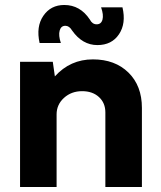

<svg xmlns="http://www.w3.org/2000/svg" viewBox="-20 -747 645 767"><path d="M223.1 -575.2H138.2Q123.5 -640.6 153.1 -683.8Q182.6 -727.1 236.8 -727.1Q300.3 -727.1 338.9 -668.9Q348.6 -649.9 366.2 -649.9Q384.3 -649.9 389.4 -668.7Q394.5 -687.5 383.8 -717.8H469.2Q484.4 -653.3 455.3 -610.1Q426.3 -566.9 369.1 -566.9Q309.1 -566.9 268.1 -625Q256.8 -644 241.2 -644Q223.6 -644 218.3 -624.8Q212.9 -605.5 223.1 -575.2ZM351.1 -509.8Q439.5 -509.8 493.2 -457Q546.9 -404.3 546.9 -315.9V0H400.9V-297.9Q400.9 -335.9 375.2 -359.4Q349.6 -382.8 308.1 -382.8Q265.1 -382.8 235.6 -356Q206.1 -329.1 206.1 -290V0H60.1V-500H190.9L199.2 -441.9Q260.7 -509.8 351.1 -509.8Z"/></svg>

Font: Orkney
Style: Bold
Weight: 700
Designer: Samuel Oakes and Alfredo Marco Pradil
Foundry: Alfredo Marco Pradil
Version: 1.0